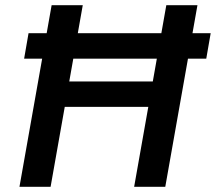

<svg xmlns="http://www.w3.org/2000/svg" viewBox="-20 -720 832 740"><path d="M73 -494 90 -592H792L775 -494ZM497 0 621 -700H741L617 0ZM55 0 179 -700H299L175 0ZM211 -308 229 -406H592L574 -308Z"/></svg>

Font: DM Sans 9pt SemiBold
Style: Italic
Weight: 600
Italic angle: -10°
Version: Version 4.004;gftools[0.9.30]